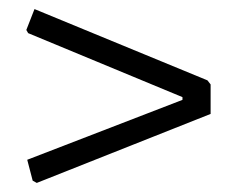

<svg xmlns="http://www.w3.org/2000/svg" viewBox="-20 -483 520 423"><path d="M444 -297 437 -306 56 -463 38 -417 42 -410 382 -269V-263L40 -131L52 -85L61 -80L444 -232Z"/></svg>

Font: Alegreya Sans
Style: Regular
Weight: 400
Designer: Juan Pablo del Peral
Foundry: Huerta Tipografica
Version: Version 1.000;PS 001.000;hotconv 1.0.70;makeotf.lib2.5.58329